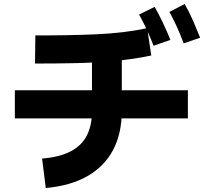

<svg xmlns="http://www.w3.org/2000/svg" viewBox="-20 -874 1040 966"><path d="M210.3 72 191.7 -76.3Q278.8 -83.2 334.5 -111.9Q390.2 -140.7 416.5 -191.3Q442.8 -242 442.8 -315.8V-638.8H592.8V-315.8Q592.8 -202.7 549 -119.6Q505.2 -36.5 419.7 12.2Q334.2 61 210.3 72ZM54.7 -278.3V-420H925.3V-278.3ZM156.2 -554.3 157.8 -696Q316.2 -695.2 459.4 -701.2Q602.7 -707.2 720.7 -732.2L741 -594.8Q653.5 -576.2 556.4 -567.3Q459.3 -558.3 358 -556.3Q256.7 -554.2 156.2 -554.3ZM752.8 -644Q733 -694 715.6 -731Q698.2 -768 679.7 -800.8L758.2 -839.5Q780.8 -799 800.8 -756.9Q820.8 -714.8 837.3 -673.2ZM904.2 -655.8Q885 -706.8 867.5 -744.4Q850 -782 832.3 -814.2L909.2 -853.7Q932.8 -812.2 951.6 -769.1Q970.3 -726 987 -684.2Z"/></svg>

Font: Murecho Thin
Style: Regular
Weight: 100
Designer: Neil Summerour
Foundry: Positype
Version: Version 1.010